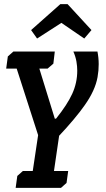

<svg xmlns="http://www.w3.org/2000/svg" viewBox="-20 -699 516 932"><path d="M246 -123H252Q306 -190 330.5 -243.5Q355 -297 355 -356Q355 -377 351 -400.5Q347 -424 336 -449H453Q465 -389 453.5 -324.5Q442 -260 391 -188Q371 -159 337 -118.5Q303 -78 267 -40L242 131H311L303 189L276 213H56L64 155L91 131H139L165 -43L61 -366H10L18 -425L45 -449H246L239 -390L211 -366H171ZM424 -553 389 -512 278 -588 160 -512 131 -553 273 -679H308Z"/></svg>

Font: Zilla Slab SemiBold
Style: Regular
Weight: 600
Designer: Typotheque.com
Foundry: Typotheque type foundry
Version: Version 1.0; 2017